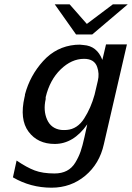

<svg xmlns="http://www.w3.org/2000/svg" viewBox="-20 -687 613 891"><path d="M234 -667H303L383 -576L504 -667H573L408 -527H333ZM94 -237Q95 -239 95.5 -243Q96 -247 96 -249Q119 -336 180 -403.5Q241 -471 330 -479Q352 -481 368 -478Q430 -474 455 -409L472 -481H569L462 -18Q442 73 375.5 128.5Q309 184 219 184Q122 184 40 136L57 58Q104 90 141 104Q178 118 233 118Q266 118 290 105.5Q314 93 329.5 67.5Q345 42 354 16Q363 -10 372 -51L385 -110Q321 -19 234 -19Q155 -19 112.5 -76Q70 -133 94 -237ZM192 -236V-227Q180 -174 198.5 -132Q217 -90 264 -84Q277 -83 290 -84Q339 -88 370.5 -137Q402 -186 419 -248L434 -312Q442 -345 431 -376Q418 -414 370 -414Q312 -414 261.5 -365Q211 -316 192 -236Z"/></svg>

Font: Coval
Style: Italic
Weight: 400
Foundry: Context Ltd
Version: Version 001.000